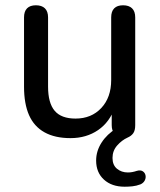

<svg xmlns="http://www.w3.org/2000/svg" viewBox="-20 -514 605 727"><path d="M403 -127 416 -110Q396 -52 351.5 -21.5Q307 9 247 9Q188 9 148.5 -13Q109 -35 90 -78Q71 -121 71 -186V-448Q71 -471 82.5 -482.5Q94 -494 116 -494Q138 -494 150 -482.5Q162 -471 162 -448V-186Q162 -124 187 -94.5Q212 -65 266 -65Q326 -65 363.5 -105Q401 -145 401 -211V-448Q401 -471 412.5 -482.5Q424 -494 446 -494Q468 -494 480 -482.5Q492 -471 492 -448V-40Q492 -20 484.5 -9.5Q477 1 463 7Q441 17 423.5 37Q406 57 406 84Q406 111 423 125Q440 139 464 139Q473 139 481 137.5Q489 136 498 133Q512 129 520.5 134.5Q529 140 531 150Q533 160 528 169.5Q523 179 512 184Q496 190 481 191.5Q466 193 452 193Q403 193 373.5 166Q344 139 344 94Q344 58 364.5 26Q385 -6 421 -28L413 -8Q408 -14 405.5 -22Q403 -30 403 -40Z"/></svg>

Font: Nunito Medium
Style: Regular
Weight: 500
Designer: Vernon Adams
Foundry: Vernon Adams
Version: Version 3.602